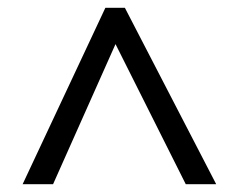

<svg xmlns="http://www.w3.org/2000/svg" viewBox="-20 -722 612 492"><path d="M38 -250 250 -702H300L534 -250H456L276 -609L116 -250Z"/></svg>

Font: Noto Sans Kannada
Style: Regular
Weight: 400
Designer: Jelle Bosma - Monotype Design Team
Foundry: Monotype Imaging Inc.
Version: Version 2.003